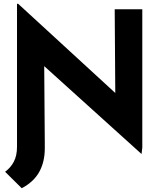

<svg xmlns="http://www.w3.org/2000/svg" viewBox="-20 -785 868 1016"><path d="M729 30 214 -435 217 -30V0Q217 72 187.5 125Q158 178 95 211L7 124Q37 102 53.5 70Q70 38 70 -8V-765H76L590 -293L587 -736H733V-4Z"/></svg>

Font: Reem Kufi
Style: Bold
Weight: 700
Designer: Khaled Hosny
Version: Version 1.001